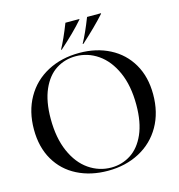

<svg xmlns="http://www.w3.org/2000/svg" viewBox="-132 -1043 1096 1174"><g transform="rotate(-15 416.0 -456.0)"><path d="M34 -346Q34 -460 83 -546.5Q132 -633 220.5 -680Q309 -727 422 -727Q530 -727 614.5 -683.5Q699 -640 746.5 -558.5Q794 -477 794 -366Q794 -251 745 -165Q696 -79 608 -32Q520 15 407 15Q299 15 214 -28Q129 -71 81.5 -152.5Q34 -234 34 -346ZM432 1Q500 1 556 -35Q612 -71 645 -145.5Q678 -220 678 -331Q678 -452 639.5 -538Q601 -624 536.5 -668.5Q472 -713 395 -713Q327 -713 271.5 -677.5Q216 -642 183 -567.5Q150 -493 150 -382Q150 -261 188 -174.5Q226 -88 290.5 -43.5Q355 1 432 1ZM457 -774Q489 -832 526 -927H614V-924Q555 -858 462 -774ZM320 -774Q352 -832 389 -927H477V-924Q418 -856 325 -774Z"/></g></svg>

Font: Nyght Serif
Style: Regular
Weight: 400
Designer: Maksym Kobuzan
Version: Version 0.410